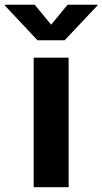

<svg xmlns="http://www.w3.org/2000/svg" viewBox="-80 -779 426 799"><path d="M60.1 0V-539.1H205.6V0ZM64.5 -759.3 132.8 -676.3 201.2 -759.3H325.7V-756.3L189 -611.3H76.2L-60.1 -756.3V-759.3Z"/></svg>

Font: Inter 18pt
Style: Bold
Weight: 700
Designer: Rasmus Andersson
Foundry: rsms
Version: Version 4.001;git-66647c0bb